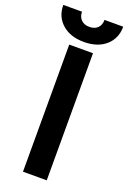

<svg xmlns="http://www.w3.org/2000/svg" viewBox="-184 -938 663 994"><g transform="rotate(20 148.0 -441.5)"><path d="M-17.1 -882.8H85.9Q85.9 -855 102.8 -838.4Q119.6 -821.8 147.9 -821.8Q176.8 -821.8 193.4 -838.1Q210 -854.5 210 -882.8H313Q313 -817.9 268.1 -778.3Q223.1 -738.8 147.9 -738.8Q73.2 -738.8 28.1 -778.3Q-17.1 -817.9 -17.1 -882.8ZM82 0V-700.2H212.9V0Z"/></g></svg>

Font: Fixel Text SemiBold
Style: Regular
Weight: 600
Width: 4
Designer: AlfaBravo + MacPaw
Foundry: Kyrylo Tkachov, Marchela Mozhyna, Serhii Makarenko, Maria Weinstein, Zakhar Kryvoshyya
Version: Version 1.211